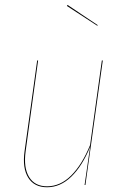

<svg xmlns="http://www.w3.org/2000/svg" viewBox="-20 -768 512 797"><path d="M260.3 -747.6 385.7 -663.6 383.8 -661.1 257.8 -743.2ZM175.3 9.3Q122.1 9.3 97.2 -30.5Q72.3 -70.3 82 -140.1L134.3 -517.1H138.2L86.4 -140.1Q77.1 -71.8 100.8 -33.2Q124.5 5.4 175.3 5.4Q230.5 5.4 275.6 -39.6Q320.8 -84.5 354 -166L402.8 -517.1H406.7L334.5 0H331.1L354 -158.2Q321.3 -78.6 275.9 -34.7Q230.5 9.3 175.3 9.3Z"/></svg>

Font: Fira Sans Compressed Four
Style: Italic
Weight: 100
Width: 3
Italic angle: -8°
Designer: Carrois Corporate & Edenspiekermann AG
Foundry: Carrois Corporate GbR & Edenspiekermann AG
Version: Version 4.203;PS 004.203;hotconv 1.0.88;makeotf.lib2.5.64775